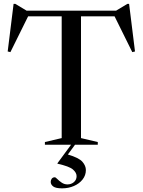

<svg xmlns="http://www.w3.org/2000/svg" viewBox="-20 -772 761 1024"><path d="M311 232.5Q277.5 232.5 264 222.5Q250.5 212.5 250.5 198Q250.5 188.5 256 181Q261.5 173.5 272.5 173.5Q276.5 173.5 285.8 183Q295 192.5 309 202Q323 211.5 340 211.5Q360 211.5 374.2 199.2Q388.5 187 388.5 167.5Q388.5 149 369 132Q349.5 115 286.5 101V98.5L359 0H219.5V-14.5L309 -35.5V-685H130L35.5 -494L21 -497.5L52.5 -751.5H61.5L122 -715H599L659.5 -751.5H668.5L700 -497.5L685.5 -494L591 -685H412V-35.5L501.5 -14.5V0H380L342 52Q401 69.5 419.5 90.8Q438 112 438 135Q438 163 420.5 185.2Q403 207.5 374 220Q345 232.5 311 232.5Z"/></svg>

Font: Newsreader Display
Style: Regular
Weight: 400
Designer: Hugues Gentile
Foundry: Production Type
Version: Version 1.001